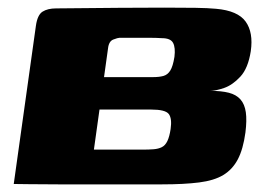

<svg xmlns="http://www.w3.org/2000/svg" viewBox="-20 -482 706 503"><path d="M74 -414Q78 -443 91.5 -451.5Q105 -460 127 -460Q222 -461 291.5 -461.5Q361 -462 410 -462Q459 -462 492 -461.5Q525 -461 546 -459Q603 -454 623.5 -425.5Q644 -397 637 -348Q630 -303 609.5 -281Q589 -259 567 -251.5Q545 -244 531 -244Q560 -244 579.5 -239Q599 -234 610 -221.5Q621 -209 624 -188Q627 -167 623 -135Q617 -91 603 -64.5Q589 -38 565 -23.5Q541 -9 501.5 -4Q462 1 405 1Q370 1 323.5 1Q277 1 227 1Q177 1 132 1Q87 1 56 0.5Q25 0 16 0ZM382 -280Q397 -280 408 -283Q419 -286 426 -297Q433 -308 437 -333Q440 -357 433.5 -369.5Q427 -382 404 -382Q390 -383 370.5 -383Q351 -383 331 -383Q311 -383 293 -383Q289 -383 277 -378.5Q265 -374 263 -355L226 -90Q231 -90 236 -90Q241 -90 252 -90Q263 -90 286.5 -90Q310 -90 353 -90Q370 -90 382.5 -91Q395 -92 404 -96.5Q413 -101 418.5 -112.5Q424 -124 427 -144Q431 -172 422 -183.5Q413 -195 376 -195H222Q217 -195 216.5 -206.5Q216 -218 218 -234Q220 -250 222 -263.5Q224 -277 224 -280Z"/></svg>

Font: Genos Thin ExtraBold
Style: Italic
Weight: 800
Italic angle: -8°
Version: Version 1.010